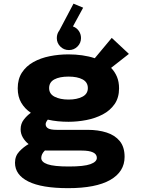

<svg xmlns="http://www.w3.org/2000/svg" viewBox="-20 -802 750 1024"><path d="M345.5 -152.5Q317 -152.5 289 -155.2Q261 -158 235 -164Q223.5 -150 223.5 -139.5Q223.5 -125 237 -117.2Q250.5 -109.5 283.5 -109.5H447.5Q504 -109.5 548.5 -95.2Q593 -81 618.8 -49.5Q644.5 -18 644.5 34.5Q644.5 114 567.8 157.8Q491 201.5 343.5 201.5Q202.5 201.5 131.2 166Q60 130.5 60 66Q60 30 83.2 5.5Q106.5 -19 132.5 -33.5Q113.5 -48.5 101.8 -68.8Q90 -89 90 -112.5Q90 -142 106.8 -163.8Q123.5 -185.5 144.5 -200.5Q112.5 -221.5 93.5 -253.8Q74.5 -286 74.5 -331Q74.5 -380.5 97 -415Q119.5 -449.5 158 -471Q196.5 -492.5 245 -502.2Q293.5 -512 345.5 -512Q382.5 -512 418.2 -507Q454 -502 485.5 -491.5L576 -600L667.5 -514.5L572.5 -440Q592.5 -419.5 603.8 -392.5Q615 -365.5 615 -331Q615 -281 591.2 -246.8Q567.5 -212.5 528 -191.8Q488.5 -171 440.8 -161.8Q393 -152.5 345.5 -152.5ZM345.5 -271Q390 -271 419.2 -286Q448.5 -301 448.5 -332Q448.5 -363.5 420.5 -378.5Q392.5 -393.5 345.5 -393.5Q297.5 -393.5 269.8 -378.5Q242 -363.5 242 -332Q242 -301 271.5 -286Q301 -271 345.5 -271ZM200 40.5Q200 62.5 234 74.2Q268 86 347 86Q428 86 462.2 73.5Q496.5 61 496.5 40Q496.5 1 415 1H231.5Q225.5 1 219.5 0.5Q200 19.5 200 40.5ZM412 -599Q412 -572.5 393.2 -553.8Q374.5 -535 347.5 -535Q320.5 -535 301.8 -553.8Q283 -572.5 283 -599Q283 -622 296.5 -639.5L372 -782.5L423.5 -761L369 -661Q388 -654.5 400 -637.5Q412 -620.5 412 -599Z"/></svg>

Font: League Mono
Style: Bold
Weight: 700
Width: 6
Designer: Tyler Finck
Foundry: The League of Moveable Type / Tyler Finck
Version: Version 2.300;RELEASE